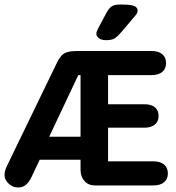

<svg xmlns="http://www.w3.org/2000/svg" viewBox="-32 -822 782 851"><path d="M325 -114V-69Q325 -39 342.5 -19.5Q360 0 389 0H647Q678 0 695 -14Q712 -28 712 -53Q712 -79 695 -93Q678 -107 647 -107H447V-256H608Q638 -256 654.5 -270Q671 -284 671 -308Q671 -333 654.5 -346.5Q638 -360 608 -360H447V-489H639Q670 -489 687 -503Q704 -517 704 -543Q704 -568 687 -582Q670 -596 639 -596H312Q285 -596 268 -591.5Q251 -587 239.5 -574Q228 -561 217 -537L0 -89Q-12 -66 -12 -46Q-12 -25 6.5 -8Q25 9 48 9Q68 9 82 -2Q96 -13 108 -38L144 -114ZM325 -216H186L315 -489H325ZM578 -774Q578 -783 572 -789.5Q566 -796 550 -799Q534 -802 502 -802Q476 -802 463.5 -794Q451 -786 438 -762L402 -694Q395 -681 395 -672Q395 -662 406 -653Q417 -644 438 -644Q462 -644 474.5 -651Q487 -658 506 -680L568 -753Q578 -765 578 -774Z"/></svg>

Font: Beiruti
Style: Bold
Weight: 700
Designer: Arlette Boutros
Foundry: Boutros
Version: Version 1.41